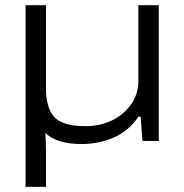

<svg xmlns="http://www.w3.org/2000/svg" viewBox="-20 -546 714 744"><path d="M79.1 178.2V-525.9H158.2V-201.2Q158.2 -164.6 166.3 -137.9Q174.3 -111.3 187.3 -95.9Q200.2 -80.6 221.2 -71.8Q242.2 -63 263.4 -60.1Q284.7 -57.1 314 -57.1Q364.7 -57.1 410.6 -77.9Q456.5 -98.6 486.3 -139.2Q516.1 -179.7 516.1 -231V-525.9H595.2V0H532.2L524.9 -94.2H517.1Q477.1 -36.6 418.7 -12.2Q360.4 12.2 296.9 12.2Q200.2 12.2 155.8 -30.8Q158.2 9.8 158.2 40V178.2Z"/></svg>

Font: Archivo Expanded Light
Style: Regular
Weight: 300
Width: 7
Designer: Hector Gatti
Foundry: Omnibus-Type
Version: Version 2.001